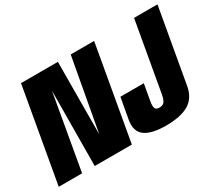

<svg xmlns="http://www.w3.org/2000/svg" viewBox="-157 -931 1346 1193"><g transform="rotate(-30 516.0 -335.0)"><path d="M-33 0 86 -675H350.5L348 -155.5L442.5 -675H610.5L491.5 0H225L229 -538L134.5 0ZM736 4.5Q632 4.5 584.8 -30.8Q537.5 -66 552 -145.5L578.5 -293H746.5L726 -178Q720 -145.5 725.2 -129.2Q730.5 -113 756 -113Q781 -113 792.2 -128.8Q803.5 -144.5 809 -176.5L897 -675H1065L971 -142.5Q957 -64.5 899.5 -30Q842 4.5 736 4.5Z"/></g></svg>

Font: Anybody Condensed ExtraBold
Style: Italic
Weight: 800
Width: 3
Italic angle: -10°
Designer: Tyler Finck
Foundry: Etcetera Type Company
Version: Version 1.010; ttfautohint (v1.8.3) -l 8 -r 50 -G 200 -x 14 